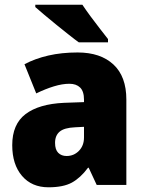

<svg xmlns="http://www.w3.org/2000/svg" viewBox="-20 -786 616 816"><path d="M310 -563Q407 -563 462 -512Q517 -461 517 -363V0H391L357 -73H354Q322 -30 285.5 -10Q249 10 186 10Q115 10 73.5 -38.5Q32 -87 32 -169Q32 -258 88.5 -301Q145 -344 252 -349L337 -352V-362Q337 -398 320.5 -414Q304 -430 275 -430Q245 -430 209 -419Q173 -408 134 -389L84 -513Q129 -537 185.5 -550Q242 -563 310 -563ZM299 -245Q253 -243 233.5 -226.5Q214 -210 214 -179Q214 -150 227.5 -136.5Q241 -123 263 -123Q294 -123 315.5 -145Q337 -167 337 -202V-247ZM330 -766Q344 -745 364.5 -717Q385 -689 405.5 -663Q426 -637 439 -620V-606H315Q298 -618 273 -638Q248 -658 220.5 -680Q193 -702 169 -722.5Q145 -743 130 -756V-766Z"/></svg>

Font: Noto Sans SemiCondensed Black
Style: Regular
Weight: 900
Width: 4
Designer: Monotype Design Team
Foundry: Monotype Imaging Inc.
Version: Version 2.013; ttfautohint (v1.8.4.7-5d5b)